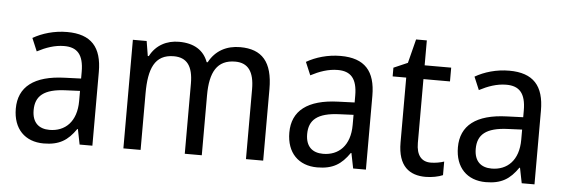

<svg xmlns="http://www.w3.org/2000/svg" viewBox="-46 -797 2781 944"><g transform="rotate(5 1345.0 -324.5)"><path d="M261 -546C197 -546 138 -528 93 -502L120 -438C162 -460 206 -476 253 -476C316 -476 349 -443 349 -357V-324L269 -321C117 -316 42 -256 42 -149C42 -49 101 10 193 10C270 10 312 -17 352 -75H355L370 0H433V-364C433 -486 380 -546 261 -546ZM281 -260 349 -263V-213C349 -111 293 -59 216 -59C164 -59 130 -87 130 -149C130 -218 170 -256 281 -260Z M1115 -546C1049 -546 994 -518 962 -458H957C936 -515 888 -546 813 -546C753 -546 700 -519 671 -463H666L654 -536H586V0H671V-279C671 -400 699 -473 794 -473C858 -473 889 -433 889 -346V0H973V-296C973 -411 1008 -473 1097 -473C1160 -473 1191 -432 1191 -345V0H1276V-353C1276 -487 1223 -546 1115 -546Z M1611 -546C1547 -546 1488 -528 1443 -502L1470 -438C1512 -460 1556 -476 1603 -476C1666 -476 1699 -443 1699 -357V-324L1619 -321C1467 -316 1392 -256 1392 -149C1392 -49 1451 10 1543 10C1620 10 1662 -17 1702 -75H1705L1720 0H1783V-364C1783 -486 1730 -546 1611 -546ZM1631 -260 1699 -263V-213C1699 -111 1643 -59 1566 -59C1514 -59 1480 -87 1480 -149C1480 -218 1520 -256 1631 -260Z M2097 -62C2052 -62 2026 -92 2026 -153V-468H2157V-536H2026V-659H1973L1943 -541L1874 -511V-468H1941V-148C1941 -30 1999 10 2078 10C2109 10 2143 3 2163 -6V-73C2146 -67 2120 -62 2097 -62Z M2443 -546C2379 -546 2320 -528 2275 -502L2302 -438C2344 -460 2388 -476 2435 -476C2498 -476 2531 -443 2531 -357V-324L2451 -321C2299 -316 2224 -256 2224 -149C2224 -49 2283 10 2375 10C2452 10 2494 -17 2534 -75H2537L2552 0H2615V-364C2615 -486 2562 -546 2443 -546ZM2463 -260 2531 -263V-213C2531 -111 2475 -59 2398 -59C2346 -59 2312 -87 2312 -149C2312 -218 2352 -256 2463 -260Z"/></g></svg>

Font: Noto Sans Georgian SemiCondensed
Style: Regular
Weight: 400
Width: 4
Designer: Monotype Design Team, Akaki Razmadze
Foundry: Google LLC
Version: Version 2.005